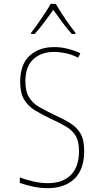

<svg xmlns="http://www.w3.org/2000/svg" viewBox="-20 -969 540 999"><path d="M228 10Q192 10 155 2.5Q118 -5 83 -17V-46Q113 -34 152.5 -25Q192 -16 229 -16Q306 -16 348.5 -58.5Q391 -101 391 -182Q391 -232 374.5 -261Q358 -290 324.5 -310Q291 -330 240 -353Q196 -374 161 -395.5Q126 -417 105.5 -451Q85 -485 85 -543Q85 -634 134 -679Q183 -724 262 -724Q297 -724 331.5 -715.5Q366 -707 398 -692L387 -669Q350 -687 318 -693Q286 -699 263 -699Q194 -699 153 -660.5Q112 -622 112 -546Q112 -494 131 -463Q150 -432 182.5 -413Q215 -394 253 -376Q306 -352 343 -329.5Q380 -307 399 -274Q418 -241 418 -183Q418 -87 367 -38.5Q316 10 228 10ZM142 -799Q157 -817 176 -844.5Q195 -872 213.5 -900Q232 -928 244 -949H270Q283 -927 302 -897.5Q321 -868 340.5 -841Q360 -814 372 -799V-792H354Q329 -819 303.5 -854Q278 -889 257 -918Q238 -890 211 -854Q184 -818 160 -792H142Z"/></svg>

Font: Noto Sans Mono ExtraCondensed Thin
Style: Regular
Weight: 100
Width: 2
Designer: Monotype Design Team
Foundry: Monotype Imaging Inc.
Version: Version 2.014; ttfautohint (v1.8.4.7-5d5b)